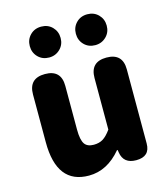

<svg xmlns="http://www.w3.org/2000/svg" viewBox="-121 -913 896 1022"><g transform="rotate(-15 327.0 -402.0)"><path d="M243 14Q66 14 66 -217V-480Q66 -569 155 -569Q244 -569 244 -480V-239Q244 -182 260 -159Q275 -138 310 -138Q340 -138 361 -151Q382 -164 405 -196V-480Q405 -569 494 -569Q583 -569 583 -480V-284V-72Q583 0 507 0Q437 0 427 -64L425 -78H421Q344 14 243 14ZM201 -648Q164 -648 140 -672.5Q116 -697 116 -733Q116 -769 140 -793.5Q164 -818 201 -818Q238 -818 262 -793.5Q286 -769 286 -733Q286 -697 262 -673Q237 -648 201 -648ZM455 -648Q418 -648 394 -672.5Q370 -697 370 -733Q370 -769 394 -793.5Q418 -818 455 -818Q492 -818 516 -793.5Q540 -769 540 -733Q540 -697 516 -673Q491 -648 455 -648Z"/></g></svg>

Font: GenSenRounded TW H
Style: Regular
Weight: 900
Version: Version 1.501;PS 1;hotconv 16.6.51;makeotf.lib2.5.65220